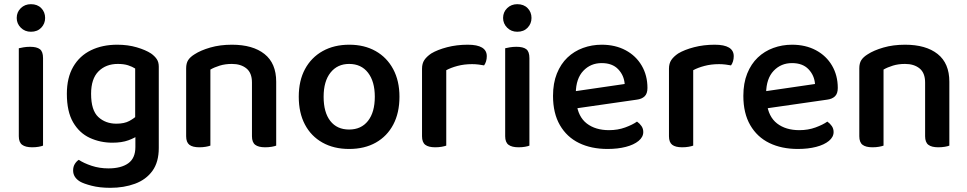

<svg xmlns="http://www.w3.org/2000/svg" viewBox="-20 -699 4630 919"><path d="M60 -613Q60 -641 79.5 -660Q99 -679 128 -679Q159 -679 177.5 -660Q196 -641 196 -613Q196 -586 177.5 -566.5Q159 -547 128 -547Q99 -547 79.5 -566.5Q60 -586 60 -613ZM70 -264H186V-2Q179 1 165 3.5Q151 6 134 6Q102 6 86 -6Q70 -18 70 -47ZM186 -205H70V-468Q78 -470 92.5 -472.5Q107 -475 124 -475Q156 -475 171 -463.5Q186 -452 186 -421Z M518 -16Q460 -16 410 -39Q360 -62 330 -113.5Q300 -165 300 -250Q300 -327 330.5 -379.5Q361 -432 415.5 -458.5Q470 -485 541 -485Q592 -485 634.5 -472.5Q677 -460 703 -443Q720 -431 730 -416.5Q740 -402 740 -380V-69H627V-371Q613 -380 593 -386.5Q573 -393 544 -393Q487 -393 451.5 -357.5Q416 -322 416 -250Q416 -171 450.5 -139Q485 -107 537 -107Q575 -107 599 -120Q623 -133 639 -149L644 -53Q626 -39 594.5 -27.5Q563 -16 518 -16ZM628 5V-94H740V9Q740 77 709.5 119Q679 161 626 180.5Q573 200 508 200Q457 200 418.5 190Q380 180 363 170Q330 150 330 117Q330 99 338 86Q346 73 357 66Q381 82 418.5 94.5Q456 107 499 107Q560 107 594 82.5Q628 58 628 5Z M1302 -308V-210H1186V-304Q1186 -350 1159.5 -371.5Q1133 -393 1090 -393Q1058 -393 1032 -385Q1006 -377 987 -366V-210H871V-372Q871 -396 880.5 -411Q890 -426 911 -439Q940 -458 986.5 -471.5Q1033 -485 1090 -485Q1190 -485 1246 -440.5Q1302 -396 1302 -308ZM871 -260H987V-2Q979 1 965 3.5Q951 6 934 6Q902 6 886.5 -6Q871 -18 871 -47ZM1186 -260H1302V-2Q1295 1 1280.5 3.5Q1266 6 1249 6Q1217 6 1201.5 -6Q1186 -18 1186 -47Z M1892 -236Q1892 -159 1862.5 -103Q1833 -47 1779 -16.5Q1725 14 1651 14Q1578 14 1523.5 -16.5Q1469 -47 1439.5 -103Q1410 -159 1410 -236Q1410 -313 1440 -368.5Q1470 -424 1524.5 -454.5Q1579 -485 1652 -485Q1724 -485 1778 -454.5Q1832 -424 1862 -368Q1892 -312 1892 -236ZM1651 -393Q1595 -393 1562 -351.5Q1529 -310 1529 -236Q1529 -161 1561 -120Q1593 -79 1651 -79Q1709 -79 1741.5 -120.5Q1774 -162 1774 -236Q1774 -309 1741.5 -351Q1709 -393 1651 -393Z M2116 -363V-222H2000V-370Q2000 -395 2011 -411.5Q2022 -428 2044 -443Q2074 -461 2120 -473Q2166 -485 2219 -485Q2310 -485 2310 -430Q2310 -417 2306.5 -405.5Q2303 -394 2297 -386Q2287 -388 2271.5 -390Q2256 -392 2240 -392Q2202 -392 2170 -383.5Q2138 -375 2116 -363ZM2000 -264 2116 -257V-2Q2108 1 2094 3.5Q2080 6 2063 6Q2031 6 2015.5 -6Q2000 -18 2000 -47Z M2388 -613Q2388 -641 2407.5 -660Q2427 -679 2456 -679Q2487 -679 2505.5 -660Q2524 -641 2524 -613Q2524 -586 2505.5 -566.5Q2487 -547 2456 -547Q2427 -547 2407.5 -566.5Q2388 -586 2388 -613ZM2398 -264H2514V-2Q2507 1 2493 3.5Q2479 6 2462 6Q2430 6 2414 -6Q2398 -18 2398 -47ZM2514 -205H2398V-468Q2406 -470 2420.5 -472.5Q2435 -475 2452 -475Q2484 -475 2499 -463.5Q2514 -452 2514 -421Z M2701 -175 2696 -257 2970 -297Q2967 -338 2939 -367.5Q2911 -397 2860 -397Q2807 -397 2772 -360Q2737 -323 2736 -254L2739 -207Q2747 -140 2788.5 -108Q2830 -76 2895 -76Q2937 -76 2972.5 -89Q3008 -102 3029 -117Q3042 -108 3050.5 -95.5Q3059 -83 3059 -67Q3059 -43 3036.5 -24.5Q3014 -6 2975.5 4Q2937 14 2888 14Q2810 14 2751.5 -14.5Q2693 -43 2660 -100Q2627 -157 2627 -240Q2627 -301 2645.5 -347Q2664 -393 2696 -423.5Q2728 -454 2770.5 -469.5Q2813 -485 2860 -485Q2925 -485 2974.5 -458.5Q3024 -432 3051.5 -385Q3079 -338 3079 -278Q3079 -251 3065.5 -238Q3052 -225 3028 -222Z M3298 -363V-222H3182V-370Q3182 -395 3193 -411.5Q3204 -428 3226 -443Q3256 -461 3302 -473Q3348 -485 3401 -485Q3492 -485 3492 -430Q3492 -417 3488.5 -405.5Q3485 -394 3479 -386Q3469 -388 3453.5 -390Q3438 -392 3422 -392Q3384 -392 3352 -383.5Q3320 -375 3298 -363ZM3182 -264 3298 -257V-2Q3290 1 3276 3.5Q3262 6 3245 6Q3213 6 3197.5 -6Q3182 -18 3182 -47Z M3612 -175 3607 -257 3881 -297Q3878 -338 3850 -367.5Q3822 -397 3771 -397Q3718 -397 3683 -360Q3648 -323 3647 -254L3650 -207Q3658 -140 3699.5 -108Q3741 -76 3806 -76Q3848 -76 3883.5 -89Q3919 -102 3940 -117Q3953 -108 3961.5 -95.5Q3970 -83 3970 -67Q3970 -43 3947.5 -24.5Q3925 -6 3886.5 4Q3848 14 3799 14Q3721 14 3662.5 -14.5Q3604 -43 3571 -100Q3538 -157 3538 -240Q3538 -301 3556.5 -347Q3575 -393 3607 -423.5Q3639 -454 3681.5 -469.5Q3724 -485 3771 -485Q3836 -485 3885.5 -458.5Q3935 -432 3962.5 -385Q3990 -338 3990 -278Q3990 -251 3976.5 -238Q3963 -225 3939 -222Z M4524 -308V-210H4408V-304Q4408 -350 4381.5 -371.5Q4355 -393 4312 -393Q4280 -393 4254 -385Q4228 -377 4209 -366V-210H4093V-372Q4093 -396 4102.5 -411Q4112 -426 4133 -439Q4162 -458 4208.5 -471.5Q4255 -485 4312 -485Q4412 -485 4468 -440.5Q4524 -396 4524 -308ZM4093 -260H4209V-2Q4201 1 4187 3.5Q4173 6 4156 6Q4124 6 4108.5 -6Q4093 -18 4093 -47ZM4408 -260H4524V-2Q4517 1 4502.5 3.5Q4488 6 4471 6Q4439 6 4423.5 -6Q4408 -18 4408 -47Z"/></svg>

Font: BalooTamma2SemiBold
Style: Regular
Weight: 600
Designer: Divya Kowshik, Shuchita Grover and Ek Type
Foundry: Ek Type
Version: Version 1.700